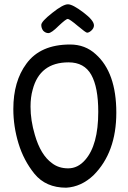

<svg xmlns="http://www.w3.org/2000/svg" viewBox="-20 -872 596 893"><path d="M368 -814Q318 -852 296 -852Q273 -852 223 -812Q172 -772 172 -756Q172 -741 181 -729Q192 -718 205 -718Q219 -718 252 -751Q287 -784 295 -784Q303 -784 341 -752Q379 -720 385 -720Q394 -720 405 -730Q417 -741 417 -754Q417 -777 368 -814ZM103 -576Q42 -494 42 -365Q42 -284 66 -205Q90 -126 140 -64Q193 1 288 1Q358 -3 415 -57Q521 -163 521 -348Q521 -535 425 -620Q376 -665 306 -665Q168 -665 103 -576ZM437 -352Q437 -197 376 -128Q342 -89 297 -89Q253 -89 222 -113Q169 -151 142 -245Q122 -312 122 -376Q122 -420 132 -455Q165 -582 299 -582Q372 -582 404.5 -524Q437 -466 437 -352Z"/></svg>

Font: Patrick Hand SC
Style: Regular
Weight: 400
Designer: Patrick Wagesreiter
Foundry: Patrick Wagesreiter
Version: Version 2.001; ttfautohint (v1.8.2)